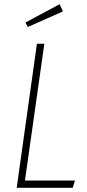

<svg xmlns="http://www.w3.org/2000/svg" viewBox="-20 -889 413 909"><path d="M262.2 -869.1 277.8 -835 111.8 -761.2 100.1 -782.2ZM189.9 -682.1 98.1 -34.2H335L324.2 0H59.1L154.8 -682.1Z"/></svg>

Font: Fira Sans Compressed UltraLight
Style: Italic
Weight: 200
Width: 3
Italic angle: -8°
Designer: Carrois Corporate & Edenspiekermann AG
Foundry: Carrois Corporate GbR & Edenspiekermann AG
Version: Version 4.203;PS 004.203;hotconv 1.0.88;makeotf.lib2.5.64775